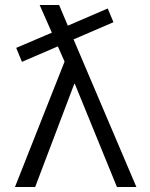

<svg xmlns="http://www.w3.org/2000/svg" viewBox="-20 -750 602 770"><path d="M278 -414 121 0H40L239 -503L212 -564L68 -502L45 -558L188 -619L139 -730H217L252 -647L412 -716L435 -661L275 -592L527 0H449L280 -414Z"/></svg>

Font: M PLUS 1p
Style: Regular
Weight: 400
Version: Version 1.062